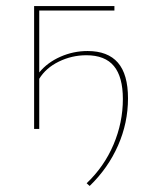

<svg xmlns="http://www.w3.org/2000/svg" viewBox="-20 -427 484 636"><path d="M404 -101Q404 -20 371 55Q338 130 277 189L267 180Q325 125 356 52Q387 -21 387 -99Q387 -172 357.5 -208Q328 -244 266 -244Q218 -244 175 -223Q132 -202 110 -166V0H93V-407H359V-392H110V-187Q137 -220 180 -239Q223 -258 270 -258Q337 -258 370.5 -219.5Q404 -181 404 -101Z"/></svg>

Font: Ysabeau Infant Thin
Style: Regular
Weight: 200
Designer: Christian Thalmann (Catharsis Fonts)
Version: Version 0.003